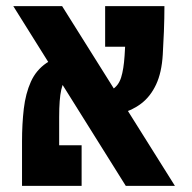

<svg xmlns="http://www.w3.org/2000/svg" viewBox="-20 -606 626 626"><path d="M390.1 0 23.4 -585.9H182.6L550.3 0ZM101.1 0V-132.3H246.1V0ZM51.8 0Q51.8 -15.1 51.8 -54.2Q51.8 -93.3 51.8 -144.5Q51.8 -201.7 57.6 -251.5Q63.5 -301.3 80.6 -339.4Q97.7 -377.4 131.3 -400.4Q165 -423.3 221.2 -427.2L233.9 -369.6Q213.9 -366.2 200.2 -354.7Q186.5 -343.3 179.7 -313.2Q172.9 -283.2 172.9 -224.1Q172.9 -198.7 172.9 -164.1Q172.9 -129.4 172.9 -94.7Q172.9 -60.1 172.9 -33.9Q172.9 -7.8 172.9 0ZM290 -226.1 285.2 -301.8Q324.7 -301.8 345.5 -314Q366.2 -326.2 374.8 -353Q383.3 -379.9 386.2 -424.3Q388.7 -463.4 390.9 -505.4Q393.1 -547.4 393.1 -585.9H516.1Q516.1 -547.4 514.4 -503.2Q512.7 -459 510.7 -428.2Q507.3 -369.6 489 -330.6Q470.7 -291.5 440.7 -268.6Q410.6 -245.6 372.3 -235.8Q334 -226.1 290 -226.1ZM322.8 -453.6V-585.9H511.7L477.5 -453.6Z"/></svg>

Font: Cascadia Code
Style: Regular
Weight: 400
Monospace: yes
Designer: Aaron Bell
Foundry: Saja Typeworks
Version: Version 2106.017